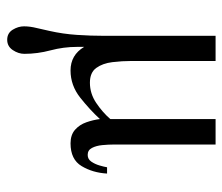

<svg xmlns="http://www.w3.org/2000/svg" viewBox="-64 -380 639 552"><g transform="rotate(90 256.0 -103.5)"><path d="M460.4 -91.3H478.5Q476.1 -49.8 457 -18.1Q438 13.7 391.6 13.7Q367.2 13.7 352.5 0.7Q337.9 -12.2 331.1 -31.7Q324.2 -51.3 321.8 -70.8Q295.4 -42 260.3 -14.2Q225.1 13.7 182.1 13.7Q137.7 13.7 114.3 -25.4V-4.9Q114.3 33.7 124.3 71.3Q134.3 108.9 134.3 146.5Q134.3 163.6 123.5 179.7Q112.8 195.8 93.8 195.8Q74.7 195.8 64.9 179.9Q55.2 164.1 55.2 147.5Q55.2 130.4 60.1 110.8Q64.9 91.3 68.4 74.2Q77.1 35.6 79.8 -4.4Q82.5 -44.4 82.5 -84V-403.3H154.8V-162.1Q154.8 -134.3 158.2 -106.4Q161.6 -78.6 174.8 -60.3Q188 -42 217.3 -42Q248.5 -42 275.4 -60.1Q302.2 -78.1 321.8 -100.6V-403.3H395V-111.3Q395 -95.2 396.7 -77.6Q398.4 -60.1 404.8 -47.9Q411.1 -35.6 424.8 -35.6Q437 -35.6 444.1 -45.9Q451.2 -56.2 455.1 -69.3Q459 -82.5 460.4 -91.3Z"/></g></svg>

Font: Scheherazade New Rohingya
Style: Regular
Weight: 400
Designer: SIL International
Foundry: SIL International
Version: Version 3.000 ; LngRng